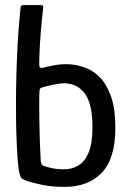

<svg xmlns="http://www.w3.org/2000/svg" viewBox="-20 -728 518 754"><path d="M233 6Q182 6 141.5 -3Q101 -12 90 -16Q76 -21 69 -25Q62 -29 59.5 -37Q57 -45 54 -59Q51 -77 48.5 -114.5Q46 -152 44.5 -195.5Q43 -239 43 -275Q42 -388 46.5 -498Q51 -608 61 -699Q61 -704 64 -706Q67 -708 73 -708H138Q149 -708 149.5 -704Q150 -700 149 -691Q147 -674 144.5 -650.5Q142 -627 140 -600.5Q138 -574 136.5 -549Q135 -524 134.5 -504.5Q134 -485 134 -474Q134 -465 138.5 -462.5Q143 -460 150 -462Q163 -466 189 -471Q215 -476 239 -476Q273 -476 307.5 -465Q342 -454 370 -426.5Q398 -399 415.5 -350.5Q433 -302 433 -226Q433 -105 379.5 -49.5Q326 6 233 6ZM231 -63Q263 -63 288.5 -78.5Q314 -94 328.5 -130Q343 -166 343 -228Q343 -284 333 -318Q323 -352 305.5 -370Q288 -388 269 -394.5Q250 -401 231 -401Q220 -401 202.5 -398Q185 -395 169.5 -391Q154 -387 147 -385Q142 -384 138.5 -381Q135 -378 135 -370Q134 -351 134 -320Q134 -289 134.5 -250.5Q135 -212 136.5 -172Q138 -132 140 -95Q141 -87 143.5 -83Q146 -79 150 -77Q163 -72 184.5 -67.5Q206 -63 231 -63Z"/></svg>

Font: Glory Medium
Style: Regular
Weight: 500
Designer: Robert Leuschke
Foundry: Robert Leuschke
Version: Version 1.011